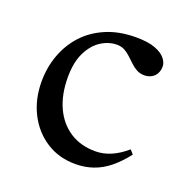

<svg xmlns="http://www.w3.org/2000/svg" viewBox="-89 -519 593 612"><g transform="rotate(20 207.0 -213.0)"><path d="M273 -436Q314 -436 338.2 -426.8Q362.5 -417.5 373.2 -404Q384 -390.5 384 -377.5Q384 -363.5 378.2 -353Q372.5 -342.5 362 -336.8Q351.5 -331 338 -331Q323.5 -331 312 -337.2Q300.5 -343.5 290.8 -352.8Q281 -362 271.2 -371.2Q261.5 -380.5 250 -386.8Q238.5 -393 224 -393Q196.5 -393 170.8 -376.8Q145 -360.5 128.2 -327Q111.5 -293.5 111.5 -242.5Q111.5 -183.5 131.5 -140.2Q151.5 -97 188 -73.5Q224.5 -50 274 -50Q301.5 -50 327.8 -61.5Q354 -73 378.5 -94.5L390.5 -81Q366.5 -50 341.5 -29.8Q316.5 -9.5 288.5 0.2Q260.5 10 228 10Q172 10 129 -17.8Q86 -45.5 61.8 -93.2Q37.5 -141 37.5 -201Q37.5 -248.5 53 -291Q68.5 -333.5 98.2 -366Q128 -398.5 172 -417.2Q216 -436 273 -436Z"/></g></svg>

Font: Newsreader Text
Style: Regular
Weight: 400
Designer: Hugues Gentile
Foundry: Production Type
Version: Version 1.001